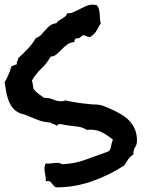

<svg xmlns="http://www.w3.org/2000/svg" viewBox="-55 -723 649 819"><path d="M529.3 -123Q529.3 -106.4 521 -94.2Q512.7 -82 514.6 -64.5Q501 -56.6 492.2 -43.9Q483.4 -31.2 475.6 -17.6Q411.1 24.4 337.4 50.3Q263.7 76.2 185.5 76.2Q180.7 76.2 176.8 71.8Q172.9 67.4 168.9 62.5Q165 57.6 160.6 53.2Q156.2 48.8 150.4 48.8Q143.6 48.8 139.6 51.8Q139.6 49.8 140.1 48.3Q140.6 46.9 140.6 44.9Q140.6 33.2 137.7 21Q134.8 8.8 134.8 -2.9Q134.8 -16.6 139.6 -25.4H151.4Q161.1 -25.4 170.4 -26.9Q179.7 -28.3 190.4 -28.3Q201.2 -28.3 210 -22.5Q263.7 -24.4 312 -42.5Q360.4 -60.5 410.2 -78.1Q418 -88.9 419.4 -102.1Q420.9 -115.2 426.8 -127Q401.4 -148.4 375.5 -160.6Q349.6 -172.9 315.4 -168.9Q294.9 -181.6 272 -183.6Q249 -185.5 225.6 -189.5Q219.7 -190.4 213.4 -191.9Q207 -193.4 200.2 -193.4Q195.3 -193.4 190.9 -190.9Q186.5 -188.5 188.5 -183.6Q183.6 -191.4 175.3 -192.9Q167 -194.3 161.1 -200.2Q129.9 -202.1 106.4 -211.4Q83 -220.7 54.7 -232.4Q46.9 -235.4 39.6 -236.8Q32.2 -238.3 25.4 -242.2Q7.8 -251 -2.9 -265.6Q-13.7 -280.3 -20 -298.3Q-26.4 -316.4 -29.3 -335.9Q-32.2 -355.5 -35.2 -372.1Q-26.4 -387.7 -19 -404.3Q-11.7 -420.9 -6.8 -439.5Q-1 -442.4 4.9 -444.3Q10.7 -446.3 17.6 -449.2Q16.6 -451.2 16.6 -454.1Q16.6 -459 20 -463.9Q23.4 -468.8 21.5 -473.6Q43 -493.2 63 -514.2Q83 -535.2 97.7 -560.5Q112.3 -565.4 121.1 -575.2Q129.9 -585 138.7 -595.2Q147.5 -605.5 158.2 -613.8Q168.9 -622.1 185.5 -624Q189.5 -630.9 196.3 -635.3Q203.1 -639.6 210 -643.6Q216.8 -647.5 222.7 -652.3Q228.5 -657.2 231.4 -666Q247.1 -666 260.3 -671.9Q273.4 -677.7 286.1 -684.6Q298.8 -691.4 312 -697.3Q325.2 -703.1 340.8 -703.1Q344.7 -703.1 348.6 -702.6Q352.5 -702.1 357.4 -701.2Q364.3 -694.3 366.7 -685.1Q369.1 -675.8 370.1 -665Q371.1 -654.3 371.6 -643.6Q372.1 -632.8 375 -624Q366.2 -607.4 356 -590.8Q345.7 -574.2 329.1 -565.4H327.1Q320.3 -564.5 314.5 -568.4Q308.6 -572.3 300.8 -572.3Q295.9 -572.3 293 -569.3L288.1 -564.5Q286.1 -562.5 282.7 -560.5Q279.3 -558.6 273.4 -560.5Q259.8 -555.7 262.7 -543.9Q244.1 -542 231.4 -532.7Q218.8 -523.4 208 -512.2Q197.3 -501 186.5 -491.7Q175.8 -482.4 161.1 -481.4Q144.5 -452.1 120.6 -429.7Q96.7 -407.2 81.1 -378.9Q84 -371.1 85 -362.3Q85.9 -353.5 87.9 -343.8Q96.7 -332 108.9 -323.2Q121.1 -314.5 132.8 -305.7H135.7Q155.3 -305.7 171.9 -298.3Q188.5 -291 207 -291Q216.8 -291 223.6 -294.9Q249 -289.1 273.9 -285.2Q298.8 -281.2 324.2 -279.3Q336.9 -277.3 350.1 -277.3Q363.3 -277.3 375 -274.4Q385.7 -271.5 396.5 -267.1Q407.2 -262.7 418 -257.8Q440.4 -248 460.4 -236.3Q480.5 -224.6 496.1 -208.5Q511.7 -192.4 520.5 -171.4Q529.3 -150.4 529.3 -123Z"/></svg>

Font: Rock Salt
Style: Regular
Weight: 400
Version: Version 1.001